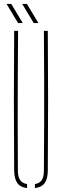

<svg xmlns="http://www.w3.org/2000/svg" viewBox="-20 -958 317 982"><path d="M52.5 -85Q51 -264.5 51 -442.8Q51 -621 52.5 -800H72.5Q71.5 -680.5 71 -561.5Q70.5 -442.5 70.5 -323.5Q70.5 -204.5 71.5 -85Q71.5 -53.5 82.8 -37Q94 -20.5 118.5 -16.5V4Q84.5 0 69 -21.2Q53.5 -42.5 52.5 -85ZM158.5 4V-16.5Q183 -20.5 193.8 -37Q204.5 -53.5 204.5 -85Q205.5 -204.5 205.8 -323.5Q206 -442.5 205.8 -561.5Q205.5 -680.5 204.5 -800H224.5Q226 -621 226 -442.8Q226 -264.5 224.5 -85Q224 -42.5 208.2 -21.2Q192.5 0 158.5 4ZM72.5 -840 13.5 -938H37.5L96.5 -840ZM152.5 -840 93.5 -938H117.5L176.5 -840Z"/></svg>

Font: Big Shoulders Stencil Thin
Style: Regular
Weight: 100
Designer: Patric King
Foundry: XO Type Co
Version: Version 2.001